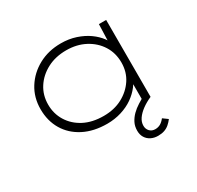

<svg xmlns="http://www.w3.org/2000/svg" viewBox="-160 -719 1152 1124"><g transform="rotate(-30 416.0 -157.0)"><path d="M381 10Q290 10 223 -24.5Q156 -59 120 -119.5Q84 -180 84 -259Q84 -338 123 -400Q162 -462 228.5 -498Q295 -534 379 -534Q433 -534 479.5 -518.5Q526 -503 561 -478Q596 -453 618.5 -422.5Q641 -392 648 -361L624 -371L629 -520H678V0H627V-143L646 -165Q640 -130 616 -98.5Q592 -67 557 -42.5Q522 -18 476.5 -4Q431 10 381 10ZM386 -40Q457 -40 511.5 -69Q566 -98 598.5 -147Q631 -196 631 -260Q631 -324 599.5 -374Q568 -424 512.5 -453.5Q457 -483 386 -483Q313 -483 257 -453.5Q201 -424 168.5 -374Q136 -324 136 -260Q136 -198 167 -148Q198 -98 253.5 -69Q309 -40 386 -40ZM603 220Q577 220 556 209.5Q535 199 523 179.5Q511 160 511 133Q511 103 523 79.5Q535 56 554.5 36.5Q574 17 599.5 1Q625 -15 651 -29L678 0Q642 16 615 36Q588 56 572.5 78.5Q557 101 557 126Q557 148 571 163Q585 178 608 178Q627 178 642.5 169.5Q658 161 673 142L706 166Q694 182 679.5 194.5Q665 207 646.5 213.5Q628 220 603 220Z"/></g></svg>

Font: Lexend Mega ExtraLight
Style: Regular
Weight: 250
Version: Version 1.007